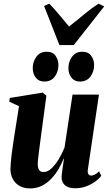

<svg xmlns="http://www.w3.org/2000/svg" viewBox="-20 -1044 604 1076"><path d="M149 12Q114.5 12 89.8 -2Q65 -16 51.8 -40.5Q38.5 -65 38.5 -97Q38.5 -112 40.5 -133Q42.5 -154 45.2 -177.8Q48 -201.5 51.5 -224.2Q55 -247 57.5 -265.5L86.5 -449L32 -474L35 -495L219 -525L240 -508L210 -284Q207.5 -264 204.2 -240Q201 -216 198.2 -193.2Q195.5 -170.5 193.5 -153Q191.5 -135.5 191.5 -128Q191.5 -112 194.5 -101.5Q197.5 -91 204.8 -85.5Q212 -80 225 -80Q247 -80 269 -100.8Q291 -121.5 309.8 -153Q328.5 -184.5 341.5 -216.5L386.5 -514H534.5L472 -91.5Q470 -75 476 -67.5Q482 -60 490.5 -60Q500 -60 511.8 -65.8Q523.5 -71.5 535.5 -84L547.5 -59Q534.5 -41.5 512.2 -25.5Q490 -9.5 461.8 0.8Q433.5 11 402 11Q362.5 11 344 -5.8Q325.5 -22.5 325 -50.5Q325 -55.5 326.2 -67Q327.5 -78.5 329.5 -93.2Q331.5 -108 334 -124Q336.5 -140 338.5 -154L336.5 -154.5Q324 -123 306 -93.2Q288 -63.5 264.8 -39.8Q241.5 -16 212.5 -2Q183.5 12 149 12ZM228 -587Q197 -587 180.2 -609.5Q163.5 -632 163.5 -662Q163.5 -699 184.2 -726.5Q205 -754 241 -754Q276 -754 291.8 -730.8Q307.5 -707.5 307.5 -680Q307.5 -643 287.2 -615Q267 -587 228 -587ZM427.5 -587Q397 -587 380 -609.5Q363 -632 363.5 -662Q363.5 -699 384 -726.5Q404.5 -754 440.5 -754Q475.5 -754 491.5 -730.8Q507.5 -707.5 507.5 -680Q507.5 -643 487 -615Q466.5 -587 427.5 -587ZM313 -791.5 227 -1010.5 256 -1023.5Q283.5 -996 311.5 -961.8Q339.5 -927.5 367 -895.5Q409 -928 448.8 -961.5Q488.5 -995 532 -1023.5L564 -1008L393.5 -791.5Z"/></svg>

Font: Merriweather 120pt ExtraBold
Style: Italic
Weight: 800
Italic angle: -7.8°
Version: Version 2.101